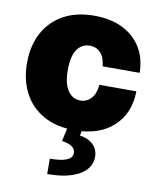

<svg xmlns="http://www.w3.org/2000/svg" viewBox="-88 -621 756 929"><g transform="rotate(10 290.5 -156.0)"><path d="M300.8 9.8Q211.9 9.8 148.7 -25.6Q85.4 -61 52 -124.3Q18.6 -187.5 18.6 -271.5Q18.6 -355.5 52 -418.7Q85.4 -481.9 148.7 -517.3Q211.9 -552.7 300.8 -552.7Q381.3 -552.7 439.9 -523.7Q498.5 -494.6 530.8 -442.1Q563 -389.6 563.5 -318.4H381.8Q377.9 -361.3 357.2 -383.8Q336.4 -406.2 303.7 -406.2Q265.1 -406.2 241.9 -373Q218.8 -339.8 218.8 -272.5Q218.8 -205.6 241.9 -171.1Q265.1 -136.7 303.7 -136.7Q335.9 -136.7 357.2 -160.6Q378.4 -184.6 381.8 -227.5H563.5Q562 -118.7 491.9 -54.4Q421.9 9.8 300.8 9.8ZM267.6 -2.9H337.9L332 30.3Q374 36.6 397.7 60.1Q421.4 83.5 421.9 118.2Q422.4 175.8 365.2 208.7Q308.1 241.7 208 241.2V166Q314.9 166 317.4 122.1Q320.3 81.5 251 71.3Z"/></g></svg>

Font: Inter Tight Black
Style: Regular
Weight: 900
Designer: Rasmus Andersson
Foundry: rsms
Version: Version 3.004; ttfautohint (v1.8.4.7-5d5b)